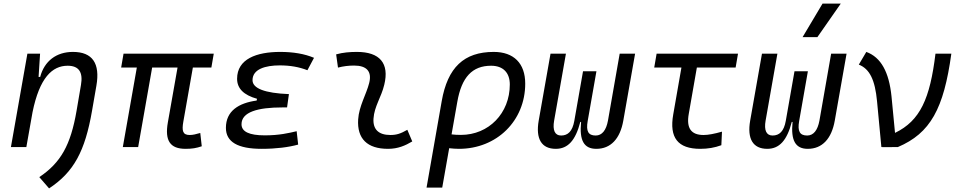

<svg xmlns="http://www.w3.org/2000/svg" viewBox="-20 -815 5313 1064"><path d="M40.5 0H126L160.2 -192.9C199.2 -384.8 269.5 -450.7 355 -450.7C417.5 -450.7 440.9 -414.6 428.7 -344.2L404.3 -201.2C371.6 -10.7 316.9 86.4 197.8 166.5L252 229C388.2 139.2 451.2 24.4 490.2 -202.1L514.2 -340.3C535.6 -463.4 492.7 -527.3 384.3 -527.3C292.5 -527.3 226.1 -477.1 202.6 -388.7H193.8L202.1 -517.6H131.8Z M1008.3 9.8C1044.9 9.8 1067.4 5.9 1098.1 -4.4L1089.8 -78.1C1066.4 -71.3 1048.8 -66.9 1031.2 -66.9C992.7 -66.9 986.8 -89.4 996.1 -141.6L1048.8 -440.9H1151.4L1164.6 -517.6H664.6L651.4 -440.9H738.3L660.6 0H745.6L823.2 -440.9H963.9L910.2 -136.7C892.1 -34.7 923.3 9.8 1008.3 9.8Z M1430.2 9.8C1510.3 9.8 1578.6 1 1632.3 -13.7L1624 -87.9C1580.1 -77.6 1527.8 -64.9 1447.3 -64.9C1360.8 -64.9 1318.4 -85.4 1318.4 -126.5C1318.4 -194.3 1408.2 -219.7 1544.9 -219.7H1570.8L1581.1 -293.5C1446.8 -298.8 1379.4 -325.2 1379.4 -370.6C1379.4 -432.1 1450.7 -452.6 1530.3 -452.6C1587.4 -452.6 1637.7 -443.8 1683.6 -425.8L1720.2 -494.6C1668 -516.6 1605.5 -527.3 1532.7 -527.3C1401.9 -527.3 1293.9 -488.3 1293.9 -378.4C1293.9 -324.7 1330.6 -288.1 1404.3 -267.6L1402.3 -257.8C1302.7 -244.1 1231.9 -200.2 1231.9 -106.4C1231.9 -28.3 1297.9 9.8 1430.2 9.8Z M2237.3 -95.7C2200.7 -74.7 2178.2 -66.9 2143.1 -66.9C2078.1 -66.9 2045.9 -98.1 2049.8 -157.7C2054.2 -225.6 2092.8 -275.4 2109.4 -345.2C2138.7 -464.4 2084.5 -527.3 1958 -527.3C1919.4 -527.3 1880.9 -524.4 1842.8 -513.7L1853 -440.4C1882.8 -448.2 1912.6 -451.7 1942.4 -451.7C2012.7 -451.7 2042 -418.5 2025.9 -355C2010.7 -293.9 1969.2 -226.1 1964.8 -153.3C1958 -46.4 2015.1 9.8 2130.4 9.8C2185.5 9.8 2226.1 -8.3 2264.6 -31.2Z M2716.3 -527.3C2551.3 -527.3 2460.4 -441.4 2427.7 -253.9L2343.8 224.6H2430.7L2469.2 6.3C2487.3 8.3 2504.9 9.8 2523.4 9.8C2732.9 9.8 2890.6 -145.5 2890.6 -351.6C2890.6 -463.9 2827.1 -527.3 2716.3 -527.3ZM2482.4 -70.3 2514.2 -250.5C2538.1 -387.7 2597.2 -450.7 2701.7 -450.7C2767.6 -450.7 2805.2 -412.6 2805.2 -346.7C2805.2 -187.5 2688.5 -67.4 2534.2 -67.4C2515.1 -67.4 2497.6 -68.4 2482.4 -70.3Z M3284.7 9.8C3364.3 9.8 3416.5 -45.9 3434.1 -146.5L3499.5 -517.6H3414.1L3349.1 -146.5C3339.4 -93.3 3316.4 -64 3281.2 -64C3240.7 -64 3226.6 -86.9 3236.8 -144.5L3285.2 -419.9H3210.9L3162.6 -145C3152.3 -87.4 3127.4 -64 3089.4 -64C3054.7 -64 3041.5 -93.3 3050.8 -146.5L3116.2 -517.6H3030.8L2965.3 -146.5C2947.8 -45.9 2980.5 9.8 3060.1 9.8C3127 9.8 3169.4 -36.6 3195.8 -139.2H3200.2C3189.9 -36.6 3215.8 9.8 3284.7 9.8Z M3860.8 9.8C3902.8 9.8 3940.4 3.4 3977.5 -10.3L3981 -85.4C3938 -73.2 3904.8 -66.9 3878.9 -66.9C3809.6 -66.9 3782.7 -105 3796.9 -184.1L3841.8 -440.9H4056.6L4069.8 -517.6H3618.7L3605.5 -440.9H3756.3L3710.9 -181.2C3688 -51.8 3736.3 9.8 3860.8 9.8Z M4456.5 9.8C4536.1 9.8 4588.4 -45.9 4606 -146.5L4671.4 -517.6H4585.9L4521 -146.5C4511.2 -93.3 4488.3 -64 4453.1 -64C4412.6 -64 4398.4 -86.9 4408.7 -144.5L4457 -419.9H4382.8L4334.5 -145C4324.2 -87.4 4299.3 -64 4261.2 -64C4226.6 -64 4213.4 -93.3 4222.7 -146.5L4288.1 -517.6H4202.6L4137.2 -146.5C4119.6 -45.9 4152.3 9.8 4231.9 9.8C4298.8 9.8 4341.3 -36.6 4367.7 -139.2H4372.1C4361.8 -36.6 4387.7 9.8 4456.5 9.8ZM4427.7 -609.4H4509.8L4639.2 -794.9H4538.1Z M4864.3 0.5 4869.6 -1.5 4868.2 0.5 4955.6 0C5136.2 -76.7 5210 -212.4 5252 -517.6H5164.1C5133.8 -268.6 5079.6 -146 4939.9 -78.6L4920.4 -281.2C4906.7 -415.5 4862.3 -497.6 4780.8 -527.3L4739.3 -457C4799.3 -433.1 4829.1 -373 4840.3 -253.4Z"/></svg>

Font: Cascadia Code SemiLight
Style: Italic
Weight: 350
Italic angle: -10°
Monospace: yes
Designer: Aaron Bell
Foundry: Saja Typeworks
Version: Version 2404.023